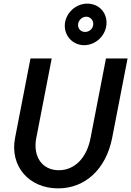

<svg xmlns="http://www.w3.org/2000/svg" viewBox="-20 -1022 723 1058"><path d="M300 16C450 16 564 -90 598 -262L683 -700H564L479 -262C458 -151 391 -84 304 -84C212 -84 160 -160 180 -262L265 -700H148L63 -262C33 -107 139 16 300 16ZM444 -773C510 -773 567 -830 567 -897C567 -957 522 -1002 461 -1002C394 -1002 337 -945 337 -880C337 -820 384 -773 444 -773ZM449 -846C427 -846 410 -862 410 -884C410 -908 431 -930 455 -930C477 -930 494 -912 494 -890C494 -866 474 -846 449 -846Z"/></svg>

Font: Uncut Sans Semibold Italic
Style: Regular
Weight: 600
Italic angle: -11°
Designer: Kasper Nordkvist
Foundry: UNCUT.wtf
Version: Version 1.304;Glyphs 3.2 (3246)